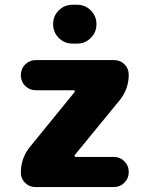

<svg xmlns="http://www.w3.org/2000/svg" viewBox="-20 -796 612 796"><path d="M281.2 -615.2Q247.1 -615.2 223.6 -638.7Q200.2 -662.1 200.2 -695.8Q200.2 -729.5 223.6 -752.9Q247.1 -776.4 281.2 -776.4H298.8Q333 -776.4 356.4 -752.9Q379.9 -729.5 379.9 -695.8Q379.9 -662.1 356.4 -638.7Q333 -615.2 298.8 -615.2ZM289.1 -414.1Q291 -417 289.6 -419.4Q288.1 -421.9 285.2 -421.9H128.9Q102.5 -421.9 84.5 -439.9Q66.4 -458 66.4 -484.4Q66.4 -510.7 84.5 -528.8Q102.5 -546.9 128.9 -546.9H453.1Q478.5 -546.9 496.1 -529.3Q513.7 -511.7 513.7 -486.3Q513.7 -426.8 475.6 -379.9L290 -153.3Q288.1 -150.4 289.6 -147.9Q291 -145.5 293.9 -145.5H451.2Q477.5 -145.5 495.6 -127.4Q513.7 -109.4 513.7 -83Q513.7 -56.6 495.6 -38.6Q477.5 -20.5 451.2 -20.5H127Q101.6 -20.5 84 -38.1Q66.4 -55.7 66.4 -80.1Q66.4 -140.6 104.5 -187.5Z"/></svg>

Font: Gen Jyuu GothicX Heavy
Style: Bold
Weight: 900
Designer: [Source Han Sans]
Ryoko NISHIZUKA  (kana & ideographs); Paul D. Hunt (Latin, Greek & Cyrillic); Wenlong ZHANG  (bopomofo
Version: Version 1.002.20150607